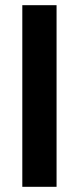

<svg xmlns="http://www.w3.org/2000/svg" viewBox="-20 -720 304 740"><path d="M198 0H66V-700H198Z"/></svg>

Font: Rootstock Sans Headline
Style: Bold
Weight: 700
Designer: Florian Karsten
Foundry: Florian Karsten
Version: Version 2.000;FEAKit 1.0